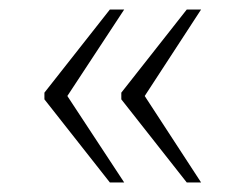

<svg xmlns="http://www.w3.org/2000/svg" viewBox="-20 -471 515 402"><path d="M371 -89 234 -263V-277L371 -451H401L283 -270L401 -89ZM210 -89 73 -263V-277L210 -451H240L121 -270L240 -89Z"/></svg>

Font: Noto Serif Malayalam ExtraLight
Style: Regular
Weight: 200
Designer: Indian type Foundry, Jelle Bosma, Monotype Design Team
Foundry: Monotype Imaging Inc.
Version: Version 2.104; ttfautohint (v1.8.4.7-5d5b)